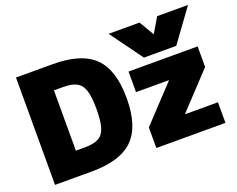

<svg xmlns="http://www.w3.org/2000/svg" viewBox="-122 -1009 1513 1227"><g transform="rotate(-20 634.0 -395.0)"><path d="M712 -790H922L981 -690H983L1042 -790H1252L1092 -570H872ZM60 0V-730H310Q504 -730 592 -643.5Q680 -557 680 -365Q680 -173 592 -86.5Q504 0 310 0ZM323 -160Q382 -160 415 -178Q448 -196 461.5 -241Q475 -286 475 -365Q475 -445 461.5 -489.5Q448 -534 415 -552Q382 -570 323 -570H260V-160ZM749 0V-140L972 -378V-380H749V-520H1219V-380L996 -142V-140H1219V0Z"/></g></svg>

Font: M PLUS 1 Black
Style: Regular
Weight: 900
Designer: Coji Morishita
Foundry: UNDERFOREST DESIGN
Version: Version 1.001